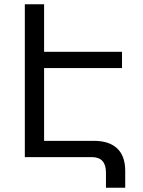

<svg xmlns="http://www.w3.org/2000/svg" viewBox="-20 -734 669 897"><path d="M409 0H96V-714H186V-492H550V-416H186V-76H419Q490 -76 527.5 -40.5Q565 -5 565 64V143H475V72Q475 0 409 0Z"/></svg>

Font: Go Noto Kurrent-Regular
Style: Regular
Weight: 400
Designer: Monotype Design Team
Foundry: Monotype Imaging Inc.
Version: Version 2.012; ttfautohint (v1.8.4.7-5d5b)